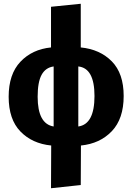

<svg xmlns="http://www.w3.org/2000/svg" viewBox="-20 -778 703 1020"><path d="M637 -268Q637 -147 574 -81Q511 -15 410 -5L409 205L251 222L252 -5Q151 -15 88.5 -79.5Q26 -144 26 -264Q26 -384 88.5 -450Q151 -516 251 -526V-742L409 -758V-526Q511 -516 574 -452Q637 -388 637 -268ZM396 -106Q482 -118 482 -268Q482 -416 396 -425ZM180 -264Q180 -120 265 -106V-425Q222 -419 201 -380.5Q180 -342 180 -264Z"/></svg>

Font: Fira Sans
Style: Bold
Weight: 700
Designer: bBox Type GmbH & Carrois Corporate GbR & Edenspiekermann AG
Foundry: bBox Type GmbH & Carrois Corporate GbR & Edenspiekermann AG
Version: Version 4.301;PS 004.301;hotconv 1.0.88;makeotf.lib2.5.64775